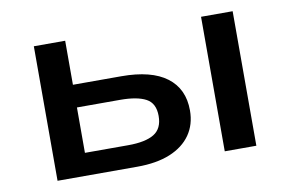

<svg xmlns="http://www.w3.org/2000/svg" viewBox="-59 -599 1059 700"><g transform="rotate(-10 470.0 -249.0)"><path d="M102 0V-498H218V-335H397Q508 -335 565 -292Q622 -249 622 -169Q622 -117 595.5 -79Q569 -41 519 -20.5Q469 0 397 0ZM218 -83H378Q442 -83 474 -102.5Q506 -122 506 -169Q506 -216 473.5 -233.5Q441 -251 378 -251H218ZM721 0V-498H838V0Z"/></g></svg>

Font: Nunito Sans 7pt SemiExpanded SemiBold
Style: Regular
Weight: 600
Width: 6
Designer: Vernon Adams
Foundry: Vernon Adams
Version: Version 3.101;gftools[0.9.27]